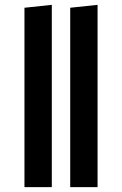

<svg xmlns="http://www.w3.org/2000/svg" viewBox="-20 -773 504 793"><path d="M81 -741V0H194V-753ZM270 -741V0H383V-753Z"/></svg>

Font: Fira Sans Medium
Style: Regular
Weight: 500
Designer: Carrois Corporate & Edenspiekermann AG
Foundry: Carrois Corporate GbR & Edenspiekermann AG
Version: Version 4.203